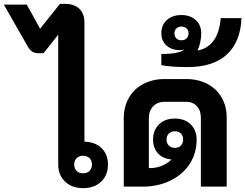

<svg xmlns="http://www.w3.org/2000/svg" viewBox="-124 -968 1273 996"><path d="M436 -115Q436 -59 400.5 -25.5Q365 8 307 8Q249 8 213.5 -26Q178 -60 178 -115V-788L102 -692H74Q56 -692 43.5 -700Q31 -708 21 -725L-104 -944H15L84 -819L187 -948H214Q261 -948 287.5 -922.5Q314 -897 314 -852V-233Q369 -232 402.5 -200Q436 -168 436 -115ZM353 -115Q353 -135 340.5 -147.5Q328 -160 307 -160Q286 -160 273.5 -147.5Q261 -135 261 -115Q261 -94 273.5 -81.5Q286 -69 307 -69Q328 -69 340.5 -81.5Q353 -94 353 -115Z M1052 -358V0H918V-358Q918 -395 897 -417.5Q876 -440 842 -440H731Q693 -440 670.5 -416.5Q648 -393 648 -354V-96H653Q687 -96 716 -108Q745 -120 766 -141Q722 -144 696 -172Q670 -200 670 -244Q670 -293 701 -323Q732 -353 783 -353Q834 -353 865 -323Q896 -293 896 -244Q896 -176 863 -122.5Q830 -69 770.5 -36.5Q711 -4 632 0H518V-354Q518 -414 544.5 -460.5Q571 -507 619.5 -532.5Q668 -558 731 -558H840Q903 -558 951 -533Q999 -508 1025.5 -462.5Q1052 -417 1052 -358ZM783 -201Q803 -201 814.5 -213Q826 -225 826 -244Q826 -264 814.5 -275.5Q803 -287 783 -287Q764 -287 752 -275.5Q740 -264 740 -244Q740 -225 752 -213Q764 -201 783 -201Z M1129 -874Q1123 -749 1052 -684.5Q981 -620 849 -620Q762 -620 713 -630V-688Q805 -688 832 -711Q820 -708 809 -708Q766 -708 739.5 -732Q713 -756 713 -795Q713 -838 741.5 -864Q770 -890 817 -890Q863 -890 891.5 -864Q920 -838 920 -795Q920 -774 915 -750Q910 -726 901 -707V-706Q955 -716 985 -758.5Q1015 -801 1021 -874ZM817 -759Q834 -759 844 -769Q854 -779 854 -795Q854 -811 844 -820.5Q834 -830 817 -830Q801 -830 791 -820.5Q781 -811 781 -795Q781 -779 790.5 -769Q800 -759 817 -759Z"/></svg>

Font: Bai Jamjuree
Style: Bold
Weight: 700
Designer: Katatrad Aksorn Co.,Ltd.
Foundry: Cadson Demak Co.,Ltd.
Version: Version 1.000; ttfautohint (v1.6)